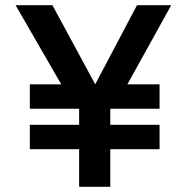

<svg xmlns="http://www.w3.org/2000/svg" viewBox="-20 -720 720 740"><path d="M285 0V-145H95V-239H285V-301H95V-395H216L40 -700H182L347 -395L508 -700H640L471 -395H595V-301H405V-239H595V-145H405V0Z"/></svg>

Font: Golos Text Medium
Style: Regular
Weight: 500
Designer: A.Korolkova, Vitaly Kuzmin
Foundry: ParaType Ltd
Version: Version 2.004